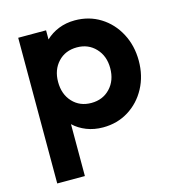

<svg xmlns="http://www.w3.org/2000/svg" viewBox="-104 -582 797 872"><g transform="rotate(-15 294.0 -145.5)"><path d="M58 202V-483H189V-440Q215 -465 250 -479Q285 -493 326 -493Q393 -493 446 -460Q499 -427 529.5 -369.5Q560 -312 560 -241Q560 -170 529.5 -113Q499 -56 446 -23Q393 10 326 10Q284 10 248.5 -4Q213 -18 188 -42V202ZM303 -111Q357 -111 391.5 -147.5Q426 -184 426 -242Q426 -299 391.5 -335.5Q357 -372 304 -372Q249 -372 215 -335.5Q181 -299 181 -242Q181 -184 215 -147.5Q249 -111 303 -111Z"/></g></svg>

Font: Outfit Semi Bold
Style: Regular
Weight: 600
Designer: Rodrigo Fuenzalida
Foundry: fragTYPE
Version: Version 1.000